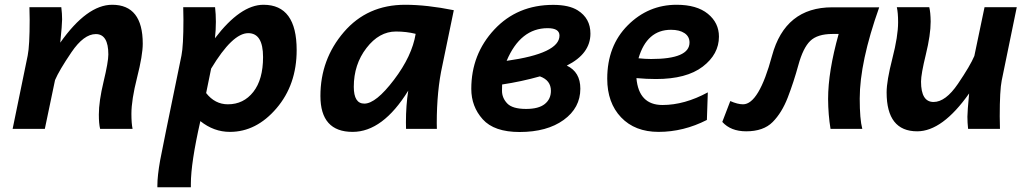

<svg xmlns="http://www.w3.org/2000/svg" viewBox="-20 -543 4343 809"><path d="M538.6 0H401.9Q396.5 -21.5 396.5 -60.5Q396.5 -116.2 416.5 -199.2Q436.5 -282.2 436.5 -313.5Q436.5 -399.4 383.8 -399.4Q333 -399.4 281 -322.8Q229 -246.1 211.9 -205.6L168.9 0H33.2L96.7 -309.1Q105 -350.1 105 -460Q105 -484.9 104 -512.7H238.3Q241.7 -485.8 241.7 -461.4Q241.7 -439.5 233.9 -363.3Q346.7 -522.9 452.6 -522.9Q581.5 -522.9 581.5 -358.9Q581.5 -310.5 557.6 -216.3Q533.7 -122.1 533.7 -63.5Q533.7 -23.4 538.6 0Z M784.2 246.1H643.1V238.3Q643.1 198.2 654.8 132.3Q660.2 101.1 744.6 -309.1Q752.9 -350.1 752.9 -460Q752.9 -489.7 752 -512.7H886.2Q889.6 -483.9 889.6 -451.2Q889.6 -416 885.7 -381.8Q993.2 -522.9 1090.3 -522.9Q1230 -522.9 1230 -332Q1230 -186 1145 -86.7Q1060.1 12.7 948.7 12.7Q880.9 12.7 824.2 -32.7Q784.2 143.6 784.2 231.9ZM940.4 -103.5Q1006.3 -103.5 1047.4 -155.8Q1088.4 -208 1088.4 -302.7Q1088.4 -403.3 1025.9 -403.3Q959.5 -403.3 869.6 -253.9L848.6 -150.9Q885.7 -103.5 940.4 -103.5Z M1515.1 -106.4Q1564 -106.4 1640.1 -206.8Q1716.3 -307.1 1731.4 -400.4Q1692.4 -410.2 1648.4 -410.2Q1577.6 -410.2 1524.2 -340.8Q1470.7 -271.5 1470.7 -177.2Q1470.7 -106.4 1515.1 -106.4ZM1465.8 12.7Q1330.1 12.7 1330.1 -138.7Q1330.1 -293 1429 -408Q1527.8 -522.9 1687 -522.9Q1778.8 -522.9 1892.1 -500L1843.8 -266.6Q1820.3 -161.1 1820.3 -23.4L1820.8 0H1690.9Q1690.4 -11.2 1690.4 -27.3Q1690.4 -99.1 1700.2 -161.1Q1592.8 12.7 1465.8 12.7Z M2169.4 13.2Q2062 13.2 2013.9 -40.5Q1965.8 -94.2 1965.8 -168.5Q1965.8 -314.5 2062.7 -418.5Q2159.7 -522.5 2311 -522.5Q2377.4 -522.5 2414.1 -499.5Q2467.8 -465.8 2467.8 -401.4Q2467.8 -316.4 2368.2 -266.6Q2425.3 -239.7 2425.3 -169.4Q2425.3 -88.4 2355 -37.6Q2284.7 13.2 2169.4 13.2ZM2114.7 -286.6Q2337.4 -317.9 2337.4 -393.1Q2337.4 -424.3 2287.6 -424.3Q2172.9 -424.3 2114.7 -286.6ZM2196.8 -84Q2249.5 -84 2275.4 -104.7Q2301.3 -125.5 2301.3 -160.2Q2301.3 -204.6 2254.9 -221.2Q2176.8 -199.2 2095.7 -187Q2095.2 -183.1 2095.2 -160.6Q2095.2 -130.4 2117.2 -107.2Q2139.2 -84 2196.8 -84Z M2723.6 -294.4Q2885.3 -294.4 2885.3 -363.8Q2885.3 -389.2 2864.3 -403.3Q2843.3 -417.5 2807.1 -417.5Q2705.6 -417.5 2670.4 -297.4Q2698.7 -294.4 2723.6 -294.4ZM2754.9 12.7Q2655.3 12.7 2596.9 -48.6Q2538.6 -109.9 2538.6 -211.4Q2538.6 -349.6 2625 -436.3Q2711.4 -522.9 2831.1 -522.9Q2916 -522.9 2962.6 -484.9Q3009.3 -446.8 3009.3 -388.7Q3009.3 -314.5 2940.9 -262.2Q2872.6 -210 2744.1 -210Q2704.6 -210 2661.6 -213.9Q2671.4 -100.6 2771.5 -100.6Q2864.3 -100.6 2962.4 -153.8L2958.5 -37.6Q2859.9 12.7 2754.9 12.7Z M3684.6 -512.2Q3602.5 -281.2 3602.5 -127.4Q3602.5 -40.5 3613.3 0H3479.5Q3469.7 -58.1 3469.2 -126Q3469.2 -241.2 3513.7 -399.9H3487.8Q3424.3 -399.9 3394 -370.6Q3363.8 -341.3 3344 -269Q3324.2 -196.8 3299.3 -132.3Q3274.4 -67.9 3235.6 -28.8Q3196.8 10.3 3124 10.3Q3059.1 10.3 3023.4 -29.3L3057.1 -117.2Q3087.9 -103.5 3110.8 -103.5Q3177.7 -103.5 3232.9 -307.9Q3288.1 -512.2 3486.8 -512.2Z M3758.8 -512.7H3895.5Q3900.9 -491.2 3901.4 -452.1Q3901.4 -396.5 3881.1 -313.5Q3860.8 -230.5 3860.8 -199.2Q3860.8 -113.3 3913.6 -113.3Q3964.4 -113.3 4016.4 -189.9Q4068.4 -266.6 4085.4 -307.1L4128.4 -512.7H4264.2L4200.7 -203.6Q4192.4 -162.6 4192.4 -52.7Q4192.4 -27.8 4193.4 0H4059.1Q4056.2 -26.9 4056.2 -51.3Q4056.2 -73.2 4063.5 -149.4Q3950.7 10.3 3844.7 10.3Q3715.8 10.3 3715.8 -153.8Q3715.8 -202.1 3740 -296.4Q3764.2 -390.6 3764.2 -449.2Q3764.2 -489.3 3758.8 -512.7Z"/></svg>

Font: Cadman
Style: Bold Italic
Weight: 700
Italic angle: -12°
Designer: Paul James MIller
Foundry: High-Logic / Made with FontCreator
Version: Version 2.114;March 28, 2021;FontCreator 13.0.0.2683 64-bit